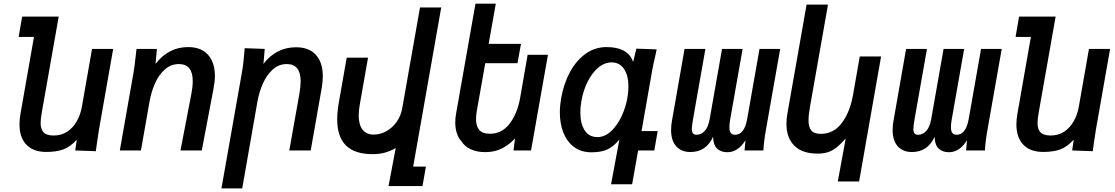

<svg xmlns="http://www.w3.org/2000/svg" viewBox="-20 -815 6040 1040"><path d="M85.5 -141.5Q85.5 -167 91 -199L164 -615H81L100 -725H298L207 -209.5Q200 -170 200 -149Q200 -115.5 216 -98.2Q232 -81 271 -81Q313 -81 344.8 -102.2Q376.5 -123.5 396.2 -158.8Q416 -194 423.5 -236.5L478.5 -550H593L516.5 -115Q512.5 -91 505.5 -43L499 4L387.5 0L396 -58.5Q361.5 -20 323.8 -6Q286 8 230.5 8Q160.5 8 123 -31.2Q85.5 -70.5 85.5 -141.5Z M715.5 -515.5 719.5 -550H830L822.5 -469Q893 -560 999 -560Q1069 -560 1106.5 -518.5Q1144 -477 1144 -403.5Q1144 -374 1137 -337.5L1073 0H957.5L1016.5 -306Q1024 -344.5 1024 -375.5Q1024 -468 949.5 -468Q905 -468 872 -438Q839 -408 819 -362Q799 -316 790 -265L743.5 0H629L703.5 -423Q709.5 -459 715.5 -515.5Z M1305.5 -554 1414 -550 1407 -469Q1476.5 -559 1583.5 -559Q1654 -559 1691.2 -517.8Q1728.5 -476.5 1728.5 -401.5Q1728.5 -372 1722.5 -337.5L1663 0H1547L1601.5 -306Q1608.5 -346.5 1608.5 -374.5Q1608.5 -468 1534 -468Q1489.5 -468 1456.8 -438Q1424 -408 1403.8 -362Q1383.5 -316 1374.5 -265L1292 205.5H1179.5L1290.5 -423Q1296 -455.5 1298.8 -482.2Q1301.5 -509 1305.5 -554Z M1998 20Q1902 20 1854.2 -26.8Q1806.5 -73.5 1806.5 -169.5Q1806.5 -209.5 1816 -264L1858 -502.5H1973.5L1929 -250Q1923 -217 1923 -190Q1923 -139.5 1943.8 -112.8Q1964.5 -86 2004.5 -86Q2039.5 -86 2072.5 -104.2Q2105.5 -122.5 2128.5 -155Q2151.5 -187.5 2158.5 -227.5L2255 -774.5H2370L2218 87.5H2287L2268.5 193H2084.5L2123.5 -13Q2092 4.5 2063 12.2Q2034 20 1998 20Z M2480 -49Q2463.5 -66.5 2454.8 -92.8Q2446 -119 2446 -151Q2446 -175.5 2450 -197L2555.5 -795H2665.5L2627 -577.5H2802L2783 -472.5H2608.5L2563 -216Q2558.5 -191.5 2558.5 -170.5Q2558.5 -131 2576.2 -110.8Q2594 -90.5 2633.5 -90.5Q2699 -90.5 2740.5 -145.2Q2782 -200 2797 -282.5L2838 -518H2948L2856.5 0H2761.5L2769.5 -65.5Q2744 -35.5 2703 -13.2Q2662 9 2608.5 9Q2564 9 2530.8 -6Q2497.5 -21 2480 -49Z M3184 10Q3129 10 3090.5 -18Q3052 -46 3032.2 -95Q3012.5 -144 3012.5 -206.5Q3012.5 -242 3019.5 -283Q3033.5 -362 3067.5 -424.8Q3101.5 -487.5 3152.2 -523.8Q3203 -560 3265.5 -560Q3382.5 -560 3409.5 -479L3427 -551.5L3537 -547.5L3528 -505.5Q3519 -469 3513 -435.5L3455 -105H3542.5L3524 0H3436.5L3404 183H3290L3335 -59.5Q3303 -20 3268.8 -5Q3234.5 10 3184 10ZM3378 -283Q3384 -317 3384 -346Q3384 -406.5 3360 -441.8Q3336 -477 3293 -477Q3254.5 -477 3220.8 -448.8Q3187 -420.5 3163 -372.5Q3139 -324.5 3129 -267Q3123.5 -233 3123.5 -205.5Q3123.5 -145.5 3147 -109Q3170.5 -72.5 3216 -72.5Q3256.5 -72.5 3290.5 -104.8Q3324.5 -137 3347 -185.5Q3369.5 -234 3378 -283Z M4115 0H4013L4018 -55.5Q3977.5 9.5 3920 9.5Q3885 9.5 3864.2 -10.2Q3843.5 -30 3842.5 -74Q3805 8.5 3719.5 8.5Q3671.5 8.5 3643.2 -22.2Q3615 -53 3615 -111.5Q3615 -135.5 3620 -162L3688 -550H3801L3733.5 -167Q3727.5 -131 3727.5 -117.5Q3727.5 -100.5 3733.5 -92.8Q3739.5 -85 3752.5 -85Q3778.5 -85 3797.5 -106Q3816.5 -127 3824 -169.5L3891 -550H4002.5L3935 -167Q3931 -145.5 3931 -126.5Q3931 -104.5 3938.5 -94.8Q3946 -85 3962 -85Q4011.5 -85 4027 -169.5L4094 -550H4206L4129 -113Q4117.5 -49 4115 0Z M4408 17Q4326 17 4283 -25.5Q4240 -68 4240 -144Q4240 -171.5 4245 -199.5L4349 -790H4465L4368.5 -242.5Q4359.5 -193.5 4359.5 -163Q4359.5 -126.5 4374.5 -108.2Q4389.5 -90 4426.5 -90Q4495 -90 4539.2 -148Q4583.5 -206 4600.5 -300.5L4637 -509H4752.5L4633.5 168H4518L4561 -65Q4532.5 -33 4510.5 -15.8Q4488.5 1.5 4464.8 9.2Q4441 17 4408 17Z M5315 0H5213L5218 -55.5Q5177.5 9.5 5120 9.5Q5085 9.5 5064.2 -10.2Q5043.5 -30 5042.5 -74Q5005 8.5 4919.5 8.5Q4871.5 8.5 4843.2 -22.2Q4815 -53 4815 -111.5Q4815 -135.5 4820 -162L4888 -550H5001L4933.5 -167Q4927.5 -131 4927.5 -117.5Q4927.5 -100.5 4933.5 -92.8Q4939.5 -85 4952.5 -85Q4978.5 -85 4997.5 -106Q5016.5 -127 5024 -169.5L5091 -550H5202.5L5135 -167Q5131 -145.5 5131 -126.5Q5131 -104.5 5138.5 -94.8Q5146 -85 5162 -85Q5211.5 -85 5227 -169.5L5294 -550H5406L5329 -113Q5317.5 -49 5315 0Z M5485.5 -141.5Q5485.5 -167 5491 -199L5564 -615H5481L5500 -725H5698L5607 -209.5Q5600 -170 5600 -149Q5600 -115.5 5616 -98.2Q5632 -81 5671 -81Q5713 -81 5744.8 -102.2Q5776.5 -123.5 5796.2 -158.8Q5816 -194 5823.5 -236.5L5878.5 -550H5993L5916.5 -115Q5912.5 -91 5905.5 -43L5899 4L5787.5 0L5796 -58.5Q5761.5 -20 5723.8 -6Q5686 8 5630.5 8Q5560.5 8 5523 -31.2Q5485.5 -70.5 5485.5 -141.5Z"/></svg>

Font: JuliaMono SemiBoldItalic
Style: Regular
Weight: 600
Italic angle: -9°
Monospace: yes
Designer: cormullion
Foundry: corm
Version: Version 0.049; ttfautohint (v1.8.4)